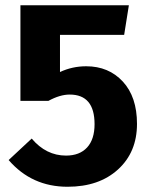

<svg xmlns="http://www.w3.org/2000/svg" viewBox="-20 -696 576 733"><path d="M472 -676 454 -563H209V-421Q256 -443 309 -443Q395 -443 449 -384.5Q503 -326 503 -223Q503 -115 430.5 -49Q358 17 238 17Q101 17 13 -85L101 -167Q156 -102 232 -102Q284 -102 312.5 -133Q341 -164 341 -222Q341 -335 246 -335Q209 -335 165 -311H58V-676Z"/></svg>

Font: FiraGO
Style: Bold
Weight: 700
Designer: bBox Type
Foundry: bBox Type GmbH
Version: Version 1.001;PS 001.001;hotconv 1.0.88;makeotf.lib2.5.64775